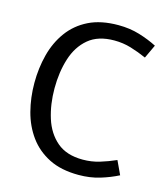

<svg xmlns="http://www.w3.org/2000/svg" viewBox="-104 -756 740 847"><g transform="rotate(15 266.0 -332.0)"><path d="M333 -60Q373 -60 409.5 -71Q446 -82 482 -98L511 -36Q474 -17 429.5 -3.5Q385 10 333 10Q253 10 197.5 -18Q142 -46 107 -94Q72 -142 56 -203.5Q40 -265 40 -332Q40 -400 56 -461.5Q72 -523 107 -571Q142 -619 197.5 -646.5Q253 -674 333 -674Q385 -674 429.5 -660.5Q474 -647 511 -628L482 -566Q446 -582 409.5 -593Q373 -604 333 -604Q259 -604 215 -567Q171 -530 151.5 -468Q132 -406 132 -332Q132 -259 151.5 -197Q171 -135 215 -97.5Q259 -60 333 -60Z"/></g></svg>

Font: Epunda Sans
Style: Regular
Weight: 400
Designer: Simon Atzbach
Foundry: typofactur
Version: Version 2.204; ttfautohint (v1.8.4.7-5d5b)